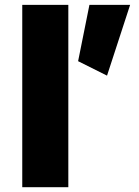

<svg xmlns="http://www.w3.org/2000/svg" viewBox="-20 -784 580 804"><path d="M266.1 -763.7H73.2V0H266.1ZM307.1 -527.8 428.2 -467.3 524.9 -763.7H354.5Z"/></svg>

Font: Estedad Black
Style: Regular
Weight: 900
Designer: Amin Abedi
Version: Version 7.3